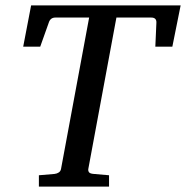

<svg xmlns="http://www.w3.org/2000/svg" viewBox="-20 -691 689 711"><path d="M618.2 -518.1H555.2L559.1 -606Q560.5 -626 540 -626H411.1L307.1 -65.9Q305.7 -58.6 309.6 -53.2Q313.5 -47.9 327.1 -46.9L383.8 -42V0H124V-42L182.1 -46.9Q190.9 -47.9 197.8 -52.5Q204.6 -57.1 206.1 -65.9L310.1 -626H185.1Q166 -626 160.2 -606L128.9 -518.1H65.9L95.2 -670.9H648.9Z"/></svg>

Font: Charis SIL Phon
Style: Italic
Weight: 400
Italic angle: -11°
Foundry: SIL International
Version: Version 5.000